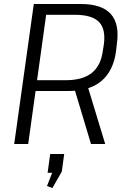

<svg xmlns="http://www.w3.org/2000/svg" viewBox="-20 -720 629 960"><path d="M149 -700H384Q489 -700 534 -650Q579 -600 564 -498L560 -462Q546 -364 486.5 -314.5Q427 -265 323 -265H153L161 -319H309Q393 -319 438.5 -355Q484 -391 494 -465L499 -496Q510 -574 475 -610Q440 -646 355 -646H195L214 -669L121 0H51ZM350 -283H420L506 0H435ZM301 50 289 138 242 220 215 210 259 98 281 144H218L231 50Z"/></svg>

Font: Pathway Extreme 28pt Light
Style: Italic
Weight: 300
Italic angle: -8°
Designer: Eduardo Rodriguez Tunni
Foundry: Eduardo Rodriguez Tunni
Version: Version 1.001;gftools[0.9.26]